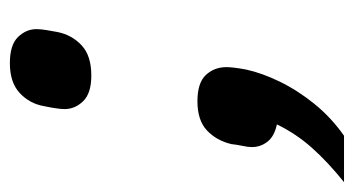

<svg xmlns="http://www.w3.org/2000/svg" viewBox="-216 -390 717 389"><g transform="rotate(-90 142.5 -195.5)"><path d="M132 -154Q169 -154 185 -137Q201 -120 201 -95Q201 -88 199.5 -76.5Q198 -65 196 -55Q189 -23 171.5 13Q154 49 126.5 83Q99 117 62 143H-32Q9 110 37.5 78Q66 46 85 7Q61 2 50 -12Q39 -26 39 -44Q39 -51 41.5 -63Q44 -75 45 -85Q52 -115 72.5 -134.5Q93 -154 132 -154ZM184 -369Q148 -369 132 -385.5Q116 -402 116 -423Q116 -431 118 -443.5Q120 -456 122 -465Q127 -494 148.5 -514Q170 -534 209 -534Q246 -534 262 -517.5Q278 -501 278 -480Q278 -472 276 -459.5Q274 -447 272 -437Q266 -408 245 -388.5Q224 -369 184 -369Z"/></g></svg>

Font: IBM Plex Sans SemiBold
Style: Italic
Weight: 600
Italic angle: -11.31°
Designer: Mike Abbink, Paul van der Laan, Pieter van Rosmalen
Foundry: Bold Monday
Version: Version 3.201